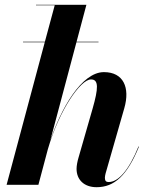

<svg xmlns="http://www.w3.org/2000/svg" viewBox="-20 -770 626 800"><path d="M366 -318 307.5 -114.5C302.5 -98 299 -79.5 299 -66.5C299 -21 330.5 10 382.5 10C456.5 10 509.5 -38.5 559 -159L557 -159.5C516.5 -60 473 -11.5 432.5 -11.5C422.5 -11.5 417 -16 417 -29C417 -34 418.5 -42 420 -47.5L498 -319.5C522.5 -405 494.5 -469.5 413 -469.5C319.5 -469.5 234 -316.5 189.5 -184.5L298.5 -594H390.5V-596H299L340 -750H130V-748H208L167 -596H76V-594H166.5L7.5 0H140L179.5 -148.5C227 -312 316 -439.5 359 -439C392.5 -439.5 389.5 -400.5 366 -318Z"/></svg>

Font: Bodoni* 96pt
Style: Bold Italic
Weight: 700
Italic angle: -13°
Version: Version 2.3